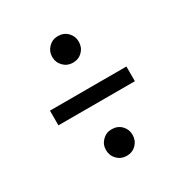

<svg xmlns="http://www.w3.org/2000/svg" viewBox="-139 -736 776 807"><g transform="rotate(-30 249.0 -332.5)"><path d="M249 -623Q277.3 -623 295.7 -604.5Q314 -585.9 314 -559.1Q314 -531.7 295.7 -512.9Q277.3 -494.1 249 -494.1Q222.2 -494.1 203.6 -512.9Q185.1 -531.7 185.1 -559.1Q185.1 -585.4 203.6 -604.2Q222.2 -623 249 -623ZM64 -296.9V-368.2H435.1V-296.9ZM249 -170.9Q277.3 -170.9 295.7 -152.3Q314 -133.8 314 -106.9Q314 -79.6 295.7 -60.8Q277.3 -42 249 -42Q222.2 -42 203.6 -60.8Q185.1 -79.6 185.1 -106.9Q185.1 -133.3 203.6 -152.1Q222.2 -170.9 249 -170.9Z"/></g></svg>

Font: Fira Sans Book
Style: Regular
Weight: 350
Designer: Carrois Corporate & Edenspiekermann AG
Foundry: Carrois Corporate GbR & Edenspiekermann AG
Version: Version 4.203;PS 004.203;hotconv 1.0.88;makeotf.lib2.5.64775